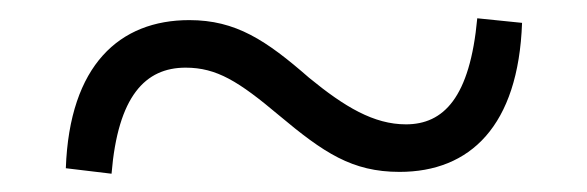

<svg xmlns="http://www.w3.org/2000/svg" viewBox="-20 -490 642 210"><path d="M318 -405C271 -446 238 -468 187 -468C111 -468 56 -419 52 -306L102 -300C109 -385 139 -416 183 -416C217 -416 241 -401 285 -364C334 -323 365 -302 417 -302C494 -302 547 -352 551 -465L502 -470C494 -383 465 -354 424 -354C389 -354 357 -373 318 -405Z"/></svg>

Font: Source Han Serif
Style: Bold
Weight: 700
Designer: Ryoko NISHIZUKA 西塚涼子 (kana & ideographs); Frank Grießhammer (Latin, Greek & Cyrillic); Wenlong ZHANG 张文龙 (bopomofo); San
Foundry: Adobe Systems Incorporated
Version: Version 1.001;PS 1.001;hotconv 16.6.54;makeotf.lib2.5.65590